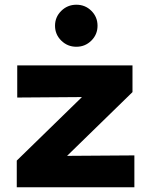

<svg xmlns="http://www.w3.org/2000/svg" viewBox="-20 -793 640 813"><path d="M51 0V-113L327 -382L53 -380V-516H541V-403L264 -133L549 -135V0ZM303.3 -595Q266 -595 239.5 -621Q213 -647 213 -684Q213 -721 239.5 -747Q265.9 -773 303.5 -773Q341 -773 367 -747Q393 -721 393 -684Q393 -647 366.8 -621Q340.5 -595 303.3 -595Z"/></svg>

Font: Red Hat Mono VF Light
Style: Regular
Weight: 300
Monospace: yes
Designer: Pentagram, MCKL
Foundry: Pentagram, MCKL
Version: Version 1.023